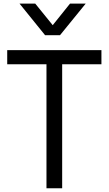

<svg xmlns="http://www.w3.org/2000/svg" viewBox="-20 -1006 595 1051"><path d="M19.5 -654.3V-731.4H535.2V-654.3H320.3V24.4H234.4V-654.3ZM86.9 -986.3H172.9L268.6 -868.2L363.3 -986.3H449.2L308.6 -813.5H226.6Z"/></svg>

Font: GenEi M Gothic v2 Regular
Style: Regular
Weight: 400
Version: Version 2.0